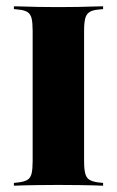

<svg xmlns="http://www.w3.org/2000/svg" viewBox="-20 -591 372 611"><path d="M153.2 -2.4Q125.8 -2.4 101.2 -2Q76.6 -1.6 57.3 -1.2Q37.9 -0.8 24.2 0V-8.9L38.7 -10.5Q58.1 -12.9 67.7 -19Q77.4 -25 80.6 -39.1Q83.9 -53.2 83.9 -78.2V-492.7Q83.9 -518.5 80.6 -532.3Q77.4 -546 67.7 -552.4Q58.1 -558.9 38.7 -560.5L24.2 -562.1V-571Q37.9 -571 57.3 -570.2Q76.6 -569.4 101.2 -569Q125.8 -568.5 153.2 -568.5H166.1H178.2Q206.5 -568.5 230.6 -569Q254.8 -569.4 275 -570.2Q295.2 -571 308.1 -571V-562.1L292.7 -560.5Q274.2 -558.9 264.5 -552.4Q254.8 -546 251.2 -532.3Q247.6 -518.5 247.6 -492.7V-78.2Q247.6 -53.2 251.2 -39.1Q254.8 -25 264.5 -19Q274.2 -12.9 292.7 -10.5L308.1 -8.9V0Q295.2 -0.8 275 -1.2Q254.8 -1.6 230.6 -2Q206.5 -2.4 178.2 -2.4H166.1Z"/></svg>

Font: Playfair 144pt SemiCondensed Black
Style: Regular
Weight: 900
Width: 4
Designer: Claus Eggers Sørensen
Foundry: Claus Eggers Sørensen
Version: Version 2.203